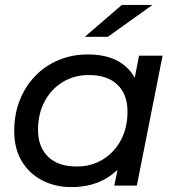

<svg xmlns="http://www.w3.org/2000/svg" viewBox="-20 -757 722 783"><path d="M272 6Q205 6 152 -21.5Q99 -49 68.5 -100Q38 -151 38 -223Q38 -291 60.5 -348Q83 -405 123.5 -447Q164 -489 219 -512Q274 -535 338 -535Q407 -535 455 -511Q503 -487 529 -440.5Q555 -394 555 -327Q555 -229 521 -153.5Q487 -78 423.5 -36Q360 6 272 6ZM293 -78Q353 -78 400 -107Q447 -136 473.5 -186.5Q500 -237 500 -302Q500 -372 459 -411.5Q418 -451 342 -451Q283 -451 236 -422.5Q189 -394 162 -343.5Q135 -293 135 -227Q135 -158 176 -118Q217 -78 293 -78ZM446 0 474 -137 506 -260 519 -386 547 -530H643L538 0ZM326 -607 477 -737H602L420 -607Z"/></svg>

Font: Montserrat Thin Medium
Style: Italic
Weight: 500
Italic angle: -11.3°
Version: Version 9.000